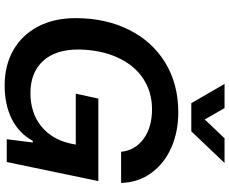

<svg xmlns="http://www.w3.org/2000/svg" viewBox="-100 -877 986 826"><g transform="rotate(90 393.0 -464.0)"><path d="M58 -296Q58 -426 108.5 -526.5Q159 -627 250.5 -682.5Q342 -738 463 -738Q547 -738 615 -708Q683 -678 724 -622Q765 -566 767 -492H633Q627 -552 577.5 -588.5Q528 -625 450 -625Q375 -625 317.5 -586.5Q260 -548 227.5 -477Q195 -406 193 -312Q192 -211 242 -156.5Q292 -102 380 -102Q465 -102 522 -147.5Q579 -193 597 -272L602 -297H383L404 -394H759L677 0H579L593 -112H586Q553 -52 491.5 -21.5Q430 9 348 9Q261 9 195.5 -28.5Q130 -66 94 -135Q58 -204 58 -296ZM341 -937H445L494 -852L575 -937H681L545 -794H424Z"/></g></svg>

Font: Mona Sans SemiBold
Style: Italic
Weight: 600
Italic angle: -11.7°
Designer: Deni Anggara
Foundry: GitHub
Version: Version 2.000